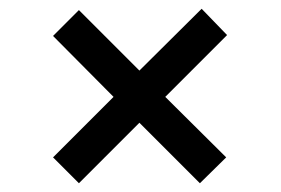

<svg xmlns="http://www.w3.org/2000/svg" viewBox="-20 -549 640 438"><path d="M160 -131 101 -190 239 -328 101 -467 160 -526 298 -388 440 -529 498 -469 357 -328 496 -190 436 -131 298 -269Z"/></svg>

Font: JetBrainsMono NFM Medium
Style: Regular
Weight: 500
Monospace: yes
Designer: Philipp Nurullin, Konstantin Bulenkov
Foundry: JetBrains
Version: Version 2.304; ttfautohint (v1.8.4.7-5d5b);Nerd Fonts 3.3.0